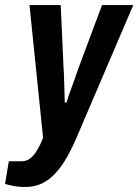

<svg xmlns="http://www.w3.org/2000/svg" viewBox="-66 -547 549 762"><path d="M34 195Q7 195 -15 190.5Q-37 186 -46 183L-31 93H21Q39 93 54 81.5Q69 70 81.5 49Q94 28 105 0L51 -527H175L186 -282Q188 -255 188.5 -227.5Q189 -200 190 -177.5Q191 -155 191 -140H198Q200 -147 204 -159.5Q208 -172 214.5 -189.5Q221 -207 229 -229.5Q237 -252 246 -278L339 -527H463L240 -6Q221 39 200.5 75.5Q180 112 155.5 139Q131 166 101.5 180.5Q72 195 34 195Z"/></svg>

Font: Archivo Condensed
Style: Bold Italic
Weight: 700
Width: 3
Italic angle: -10°
Designer: Hector Gatti
Foundry: Omnibus-Type
Version: Version 2.001